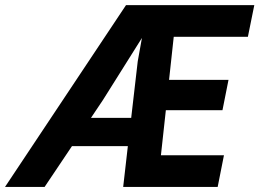

<svg xmlns="http://www.w3.org/2000/svg" viewBox="-73 -740 1027 760"><path d="M425.8 -719.7H933.6L908.2 -594.2H614.7L596.2 -423.8H831.5L807.6 -303.7H583.5L564 -125.5H813.5L788.6 0H414.6L433.1 -161.6H211.9L103.5 0H-53.2ZM446.3 -273.4 472.2 -497.1 488.8 -589.8 334.5 -344.2 287.1 -273.4Z"/></svg>

Font: Reddit Sans Chocolate
Style: Bold Italic
Weight: 700
Italic angle: -11.25°
Designer: Stephen Hutchings
Version: Version 1.013